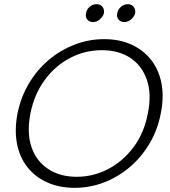

<svg xmlns="http://www.w3.org/2000/svg" viewBox="-20 -895 817 922"><path d="M338 7Q265 7 207 -19Q149 -45 111.5 -92.5Q74 -140 61.5 -205.5Q49 -271 64 -350Q80 -429 119 -494.5Q158 -560 214.5 -607.5Q271 -655 339 -681Q407 -707 480 -707Q554 -707 611 -681Q668 -655 705.5 -607.5Q743 -560 755.5 -494.5Q768 -429 752 -350Q737 -271 698 -205.5Q659 -140 603 -92.5Q547 -45 479.5 -19Q412 7 338 7ZM348 -46Q428 -46 499 -83Q570 -120 621 -188Q672 -256 690 -350Q709 -444 685 -512.5Q661 -581 605 -617.5Q549 -654 469 -654Q389 -654 318 -617.5Q247 -581 196 -512.5Q145 -444 126 -350Q108 -256 131.5 -188Q155 -120 212 -83Q269 -46 348 -46ZM427 -789Q409 -789 399 -801.5Q389 -814 393 -831Q396 -850 410.5 -862.5Q425 -875 444 -875Q462 -875 472 -862.5Q482 -850 479 -831Q474 -814 459 -801.5Q444 -789 427 -789ZM577 -789Q559 -789 549 -801.5Q539 -814 543 -831Q546 -850 561 -862.5Q576 -875 594 -875Q611 -875 621.5 -862.5Q632 -850 629 -831Q624 -814 609 -801.5Q594 -789 577 -789Z"/></svg>

Font: Albert Sans Light
Style: Italic
Weight: 300
Italic angle: -11.25°
Designer: Andreas Rasmussen
Foundry: a.Foundry
Version: Version 1.025